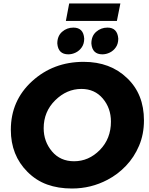

<svg xmlns="http://www.w3.org/2000/svg" viewBox="-20 -1066 851 1099"><path d="M392 13Q313 13 250 -9.8Q187 -32.5 137.5 -82Q42 -177 42 -323Q42 -490 163.5 -601Q285 -712 459 -712Q611 -712 707.5 -619Q804 -527.5 804 -377Q804 -297.5 776 -231.8Q748 -166 701 -116.8Q654 -67.5 595.5 -37Q501 13 392 13ZM404 -143Q488 -143 551.5 -207.5Q615 -272 615 -370Q615 -447 568.5 -502Q522 -557 446 -557Q362 -557 296 -492Q230 -427 230 -332Q230 -256 277.5 -199.5Q325 -143 404 -143ZM371 -755Q313 -755 308 -817Q308 -860 335.5 -884Q363 -908 400 -908Q458 -908 462 -845Q462 -815.5 448.2 -795.5Q434.5 -775.5 413.5 -765.2Q392.5 -755 371 -755ZM649 -946H357L376 -1046H669ZM566 -755Q508 -755 503 -817Q503 -860 530.5 -884Q558 -908 595 -908Q652 -908 657 -845Q657 -815.5 643.2 -795.5Q629.5 -775.5 608.5 -765.2Q587.5 -755 566 -755Z"/></svg>

Font: Argentum Novus
Style: Bold Italic
Weight: 700
Designer: Julieta Ulanovsky (font) & Cristiano Sobral (main changes)
Foundry: Julieta Ulanovsky (font) & Cristiano Sobral (main changes)
Version: Version 3.00;November 27, 2020;FontCreator 13.0.0.2655 64-bi